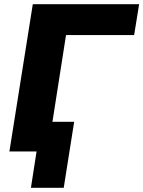

<svg xmlns="http://www.w3.org/2000/svg" viewBox="-20 -725 686 919"><path d="M25 0 137 -705H646L622 -557H296L231 -142H335L285 174H128L155 0Z"/></svg>

Font: Mulish Black
Style: Italic
Weight: 900
Italic angle: -9°
Designer: Vernon Adams
Foundry: Vernon Adams
Version: Version 3.603; ttfautohint (v1.8.3)